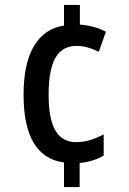

<svg xmlns="http://www.w3.org/2000/svg" viewBox="-20 -744 520 774"><path d="M302 -645Q362 -640 407 -616L378 -535Q331 -559 289 -559Q231 -559 203.5 -511Q176 -463 176 -363Q176 -264 203.5 -217.5Q231 -171 287 -171Q316 -171 343.5 -179.5Q371 -188 398 -202V-117Q356 -92 301 -87V10H238V-89Q75 -111 75 -362Q75 -488 117 -558.5Q159 -629 238 -641V-724H302Z"/></svg>

Font: Noto Sans Myanmar Condensed Medium
Style: Regular
Weight: 500
Width: 3
Designer: Monotype Design Team
Foundry: Monotype Imaging Inc.
Version: Version 2.107; ttfautohint (v1.8.4.7-5d5b)